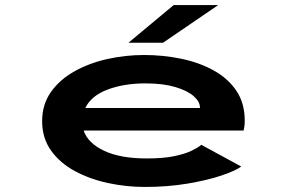

<svg xmlns="http://www.w3.org/2000/svg" viewBox="-20 -730 1140 761"><path d="M554 11Q480.5 11 408.2 -4.5Q336 -20 277 -51.8Q218 -83.5 182.5 -133Q147 -182.5 147 -250Q147 -316 181.8 -365.2Q216.5 -414.5 275 -447.2Q333.5 -480 405.2 -496Q477 -512 551 -512Q626.5 -512 698 -497.2Q769.5 -482.5 826.2 -451.2Q883 -420 916.5 -370.8Q950 -321.5 950 -252.5Q950 -237.5 948.5 -227.8Q947 -218 945.5 -212.5H311.5Q328.5 -162.5 393 -132.2Q457.5 -102 561.5 -102Q627.5 -102 670.5 -111Q713.5 -120 739.2 -132.5Q765 -145 778 -156L936 -70Q914.5 -53.5 858.2 -34.5Q802 -15.5 723 -2.2Q644 11 554 11ZM556.5 -399.5Q472 -399.5 407 -375.2Q342 -351 318 -302H772.5V-304Q772.5 -327 747.5 -349Q722.5 -371 674.2 -385.2Q626 -399.5 556.5 -399.5ZM626 -560.5H489L668.5 -710H845Z"/></svg>

Font: Trispace Expanded SemiBold
Style: Regular
Weight: 600
Width: 7
Designer: Tyler Finck
Foundry: Etcetera Type Company
Version: Version 1.210; ttfautohint (v1.8.3)